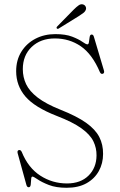

<svg xmlns="http://www.w3.org/2000/svg" viewBox="-20 -874 566 909"><path d="M295.5 15Q245.5 15 211.5 1.8Q177.5 -11.5 158.2 -24.8Q139 -38 133.5 -38Q128 -38 127.5 -25.2Q127 -12.5 125.5 0Q124 12.5 116 12.5Q108 12.5 105 1.5L63.5 -149Q60.5 -161.5 69.5 -163.5Q78 -165.5 83 -154.5Q113.5 -79.5 170.8 -42.5Q228 -5.5 297 -5.5Q361.5 -5.5 399 -42.5Q436.5 -79.5 437 -138Q437.5 -173.5 422 -205.2Q406.5 -237 365.5 -266.5Q324.5 -296 248 -325.5Q144 -366 100.2 -417.2Q56.5 -468.5 56.5 -537Q56.5 -589.5 81 -629Q105.5 -668.5 147.5 -690.5Q189.5 -712.5 242 -712.5Q290.5 -712.5 321.5 -700.5Q352.5 -688.5 369.8 -676.2Q387 -664 394 -664Q400 -664 401.2 -675.8Q402.5 -687.5 404.5 -699Q406.5 -710.5 414 -710.5Q421.5 -710.5 424.5 -700L472 -540.5Q475.5 -528.5 467.5 -525Q458 -521.5 453 -532.5Q416.5 -618 362.5 -655Q308.5 -692 239.5 -692Q172.5 -692 130.2 -652Q88 -612 88 -546.5Q88 -508.5 103.8 -475.2Q119.5 -442 158.5 -412Q197.5 -382 266.5 -354.5Q343.5 -324 387.5 -292.8Q431.5 -261.5 450 -225.5Q468.5 -189.5 468 -145Q468 -100.5 447.8 -64Q427.5 -27.5 389.2 -6.2Q351 15 295.5 15ZM328.5 -828Q342.5 -842 352.8 -849Q363 -856 373 -853Q381.5 -850.5 385.2 -843.2Q389 -836 386.5 -828.5Q383.5 -819.5 375 -813Q366.5 -806.5 355 -799L258 -739Q252.5 -735.5 249 -739.5Q245.5 -743 251.5 -749.5Z"/></svg>

Font: Fraunces 72pt Soft Thin
Style: Regular
Weight: 100
Version: Version 1.000;[b76b70a41]